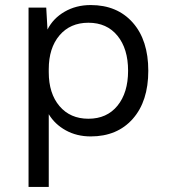

<svg xmlns="http://www.w3.org/2000/svg" viewBox="-20 -530 670 760"><path d="M339 -510Q444 -510 505.5 -440.5Q567 -371 567 -250Q567 -129 505.5 -59.5Q444 10 339 10Q284 10 240.5 -14Q197 -38 173 -78V210H93V-500H163L168 -413Q190 -457 235.5 -483.5Q281 -510 339 -510ZM330 -60Q403 -60 445 -111.5Q487 -163 487 -250Q487 -337 445 -388.5Q403 -440 330 -440Q258 -440 215.5 -390Q173 -340 173 -256V-244Q173 -160 215.5 -110Q258 -60 330 -60Z"/></svg>

Font: Work Sans
Style: Regular
Weight: 400
Designer: Wei Huang
Foundry: Wei Huang
Version: Version 1.032;PS 001.032;hotconv 1.0.70;makeotf.lib2.5.58329